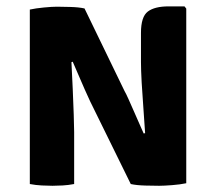

<svg xmlns="http://www.w3.org/2000/svg" viewBox="-20 -577 678 602"><path d="M262.5 -259.5Q257 -270.5 246 -295.8Q235 -321 224 -346.5Q213 -372 208 -383.5L204 -382Q206 -343.5 208 -299Q210 -254.5 211.2 -217.2Q212.5 -180 212.5 -163V0Q194 3.5 176.5 4.5Q159 5.5 144.5 5.5Q130.5 5.5 111 4.5Q91.5 3.5 73.5 0V-547Q91.5 -551 117.5 -553.5Q143.5 -556 158.5 -556Q173.5 -556 200.2 -555.2Q227 -554.5 245 -550.5L370.5 -291.5Q375 -284 383 -266Q391 -248 400.5 -226.5Q410 -205 418.2 -186.2Q426.5 -167.5 430.5 -158.5L435 -159.5Q433 -192 429.8 -234.8Q426.5 -277.5 424.2 -317.8Q422 -358 422 -382.5V-474Q422 -524.5 443.5 -540.8Q465 -557 508.5 -557H558.5L564 -550V-2.5Q545.5 1.5 519.5 3.5Q493.5 5.5 479 5.5Q464.5 5.5 436 4.8Q407.5 4 390 0Z"/></svg>

Font: Signika Negative SC
Style: Bold
Weight: 700
Designer: Anna Giedryś
Foundry: Anna Giedryś
Version: Version 2.000; ttfautohint (v1.8.3) -l 8 -r 50 -G 200 -x 9 -